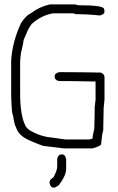

<svg xmlns="http://www.w3.org/2000/svg" viewBox="-20 -692 540 880"><path d="M209 -671.9H322.3L339.8 -668Q457 -668 457 -650.4L459 -640.6Q459 -625 437.5 -621.1Q381.8 -627 326.2 -627Q319.8 -630.9 314.5 -630.9H222.7Q168.9 -621.6 125 -582Q107.4 -556.2 107.4 -552.7L87.9 -507.8Q87.9 -497.1 76.2 -449.2Q72.3 -420.4 72.3 -406.2V-263.7Q72.3 -161.6 97.7 -113.3Q108.4 -97.2 128.9 -87.9Q161.1 -70.8 195.3 -64.5L281.2 -52.7H388.7Q390.6 -52.7 404.3 -56.6V-58.6Q404.3 -70.8 412.1 -101.6Q414.1 -159.7 414.1 -199.2V-203.1Q418 -231.4 418 -234.4V-318.4Q344.2 -320.3 306.6 -320.3H252Q230.5 -323.7 230.5 -341.8Q230.5 -357.4 252 -361.3H267.6Q333 -361.3 441.4 -359.4Q459 -353 459 -337.9V-236.3Q459 -234.9 455.1 -197.3Q455.1 -166 453.1 -93.8Q447.8 -81.5 443.4 -31.2Q443.4 -23.4 404.3 -11.7H275.4L177.7 -23.4Q113.3 -46.9 95.7 -58.6Q61.5 -78.1 52.7 -111.3Q47.9 -111.3 39.1 -166Q33.7 -166 31.2 -255.9V-412.1Q35.2 -496.6 76.2 -585.9Q99.6 -621.6 121.1 -630.9Q160.2 -661.1 209 -671.9ZM263.7 15.6Q279.3 15.6 283.2 37.1V82Q283.2 112.3 250 156.2Q234.4 168 226.6 168Q210.9 168 207 146.5V144.5Q207 131.3 224.6 121.1Q242.2 90.3 242.2 70.3V37.1Q245.6 15.6 263.7 15.6Z"/></svg>

Font: CEF Fonts CJK Mono
Style: Regular
Weight: 400
Designer: PartyBoss (派对大魔王)
Version: Release 2.25